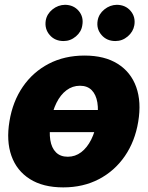

<svg xmlns="http://www.w3.org/2000/svg" viewBox="-20 -790 631 820"><path d="M475.6 -320.3 459 -225.6H115.7L131.8 -320.3ZM250 10.3Q163.6 10.3 107.4 -25.4Q51.3 -61 28.8 -124.5Q6.3 -188 20.5 -272.5Q34.2 -356.4 77.4 -419.4Q120.6 -482.4 188 -517.6Q255.4 -552.7 341.3 -552.7Q426.8 -552.7 482.9 -517.3Q539.1 -481.9 561.8 -418.2Q584.5 -354.5 570.3 -270Q556.6 -186.5 513.2 -123.3Q469.7 -60.1 402.6 -24.9Q335.4 10.3 250 10.3ZM269.5 -120.6Q301.3 -120.6 326.7 -139.9Q352.1 -159.2 369.4 -193.6Q386.7 -228 394 -272.9Q401.4 -318.4 395.8 -352.3Q390.1 -386.2 371.6 -405Q353 -423.8 321.3 -423.8Q289.6 -423.8 263.9 -404.5Q238.3 -385.3 221.2 -350.8Q204.1 -316.4 196.8 -271Q189.5 -226.1 194.8 -192.1Q200.2 -158.2 219 -139.4Q237.8 -120.6 269.5 -120.6ZM251.5 -614.7Q214.4 -614.7 192.1 -640.6Q169.9 -666.5 175.3 -702.1Q180.2 -730.5 204.1 -749.8Q228 -769 257.8 -769.5Q294.4 -769 316.2 -743.4Q337.9 -717.8 331.5 -682.1Q327.6 -654.3 304.2 -634.5Q280.8 -614.7 251.5 -614.7ZM472.7 -614.7Q436 -614.7 413.6 -640.6Q391.1 -666.5 397 -702.1Q401.9 -730.5 425.8 -749.8Q449.7 -769 479 -769.5Q516.1 -769 537.8 -743.4Q559.6 -717.8 553.7 -682.1Q548.8 -654.3 525.6 -634.5Q502.4 -614.7 472.7 -614.7Z"/></svg>

Font: Inter Tight ExtraBold
Style: Italic
Weight: 800
Italic angle: -9.39999°
Designer: Rasmus Andersson
Foundry: rsms
Version: Version 3.004